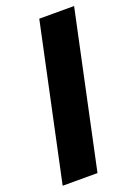

<svg xmlns="http://www.w3.org/2000/svg" viewBox="-146 -746 571 803"><g transform="rotate(-20 140.0 -345.0)"><path d="M-11 0 136 -690H291L144 0Z"/></g></svg>

Font: Radio Canada Big
Style: Bold Italic
Weight: 700
Italic angle: -12°
Designer: Étienne Aubert Bonn
Foundry: Coppers and Brasses
Version: Version 1.001